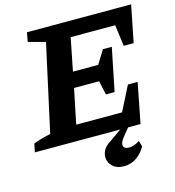

<svg xmlns="http://www.w3.org/2000/svg" viewBox="-137 -775 994 1088"><g transform="rotate(-15 360.0 -231.0)"><path d="M-12 0 -2 -49Q23 -59 48.5 -66Q74 -73 99 -78L211 -588L111 -615L121 -669H732L689 -453H631L614 -578H353L315 -386H463L512 -465H564L513 -213H462L444 -295H297L255 -91H524L597 -235H654L608 0ZM458 207Q420 207 397.5 190Q375 173 368.5 147.5Q362 122 374 95.5Q386 69 418 50L524 -25H555L494 51Q474 77 479 94.5Q484 112 512 112Q528 112 543.5 106Q559 100 574 90L584 124Q562 164 529 185.5Q496 207 458 207Z"/></g></svg>

Font: Piazzolla Thin ExtraBold
Style: Italic
Weight: 800
Italic angle: -11.3°
Version: Version 2.005